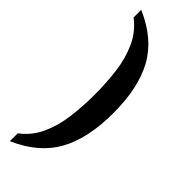

<svg xmlns="http://www.w3.org/2000/svg" viewBox="-297 -780 928 928"><g transform="rotate(45 167.0 -316.0)"><path d="M27 79Q82 38 110.5 -24.5Q139 -87 148.5 -162.5Q158 -238 158 -317Q158 -397 148.5 -471.5Q139 -546 110.5 -608.5Q82 -671 27 -713V-765Q166 -705 225.5 -597Q285 -489 285 -317Q285 -145 225.5 -36.5Q166 72 27 133Z"/></g></svg>

Font: Noto Serif Hebrew Condensed SemiBold
Style: Regular
Weight: 600
Width: 3
Designer: Monotype Design Team
Foundry: Monotype Imaging Inc.
Version: Version 2.004; ttfautohint (v1.8.4.7-5d5b)